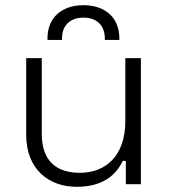

<svg xmlns="http://www.w3.org/2000/svg" viewBox="-20 -710 651 740"><path d="M275 10C379 10 429 -38 453 -90H465V0H523V-486H463V-243C463 -110 388 -44 288 -44C199 -44 141 -88 141 -194V-486H81V-190C81 -56 170 10 275 10ZM163 -556H219V-562C219 -609 247 -642 302 -642C356 -642 384 -609 384 -562V-556H440V-562C440 -644 383 -690 302 -690C220 -690 163 -644 163 -562Z"/></svg>

Font: Meta Space Light
Style: Regular
Weight: 300
Designer: Meta Pool / Florian Karsten
Foundry: Meta Pool / Florian Karsten
Version: Version 2.000;Glyphs 3.1.1 (3137)